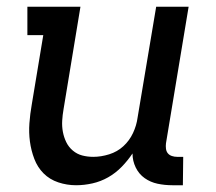

<svg xmlns="http://www.w3.org/2000/svg" viewBox="-20 -540 640 568"><path d="M205 8Q178 8 152.5 -0.5Q127 -9 109 -27Q91 -45 81.5 -70Q72 -95 68.5 -121.5Q65 -148 67 -175.5Q69 -203 74 -231L108 -436H61V-520H218L168 -217Q165 -200 164 -183Q163 -166 166 -150Q169 -134 176 -119.5Q183 -105 195.5 -94.5Q208 -84 223.5 -80Q239 -76 256 -76Q279 -76 303 -83.5Q327 -91 345 -107.5Q363 -124 373.5 -146.5Q384 -169 387 -192L442 -520H538L471 -116Q470 -108 471 -100Q472 -92 476.5 -86.5Q481 -81 488.5 -78.5Q496 -76 504 -76H522L521 8H490Q467 8 446 3.5Q425 -1 408 -13Q391 -25 381.5 -44.5Q372 -64 372 -86Q358 -65 340 -46.5Q322 -28 300 -15.5Q278 -3 253.5 2.5Q229 8 205 8Z"/></svg>

Font: Iosevka Etoile Medium
Style: Italic
Weight: 500
Italic angle: -9°
Designer: Belleve Invis
Foundry: Belleve Invis
Version: Version 22.1.2; ttfautohint (v1.8.4)